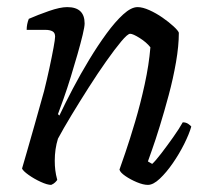

<svg xmlns="http://www.w3.org/2000/svg" viewBox="-20 -520 588 540"><path d="M124 0Q113 0 94.5 -8.5Q76 -17 60.5 -28Q45 -39 42 -46Q46 -60 55.5 -92.5Q65 -125 77.5 -169.5Q90 -214 104 -264Q112 -296 119 -328.5Q126 -361 130.5 -385.5Q135 -410 135 -417Q135 -428 127.5 -432Q120 -436 108 -436H55Q55 -452 61 -467Q86 -478 117.5 -489Q149 -500 169 -500Q218 -500 218 -454Q218 -445 212.5 -422Q207 -399 198 -367.5Q189 -336 179 -303.5Q169 -271 159 -243Q149 -215 143 -199L147 -195Q163 -229 184.5 -270Q206 -311 230.5 -351.5Q255 -392 279.5 -425.5Q304 -459 326.5 -479.5Q349 -500 367 -500Q381 -500 400 -491.5Q419 -483 437 -470.5Q455 -458 468 -446Q481 -434 483 -428Q483 -391 475 -345Q467 -299 454.5 -252.5Q442 -206 429.5 -165.5Q417 -125 407.5 -98.5Q398 -72 396 -66L408 -59Q417 -67 433.5 -88.5Q450 -110 467 -134Q484 -158 494 -176Q503 -176 509.5 -171.5Q516 -167 518 -164Q512 -143 498 -115Q484 -87 466 -61Q448 -35 429.5 -17.5Q411 0 396 0Q383 0 365 -7.5Q347 -15 332.5 -25Q318 -35 316 -43Q320 -54 332.5 -90.5Q345 -127 360 -177.5Q375 -228 387 -283Q399 -338 403 -387Q392 -401 373 -413Q354 -425 346 -425Q339 -425 321 -403.5Q303 -382 279 -348Q255 -314 229.5 -274Q204 -234 181 -196Q158 -158 143 -130Q134 -101 134 -68Q134 -54 135.5 -41.5Q137 -29 141 -14Q139 -11 135 -7Q131 -3 124 0Z"/></svg>

Font: Texturina Light
Style: Italic
Weight: 300
Italic angle: -11°
Designer: Guillermo Torres Carreño
Foundry: Omnibus-Type
Version: Version 1.002; ttfautohint (v1.8.3)